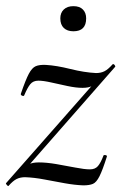

<svg xmlns="http://www.w3.org/2000/svg" viewBox="-27 -609 402 636"><path d="M1 7Q-1 8 -4.6 3.5Q-8.2 -1 -7.2 -2L308 -360L302 -349Q289 -330.8 278.1 -324.4Q267.2 -318 246.2 -318Q225.2 -318 196.8 -324Q168.4 -330 142.4 -335.9Q116.4 -341.8 100.2 -341.8Q82.8 -341.8 73.3 -330.1Q63.8 -318.4 53.4 -293.6Q52.2 -289.6 46.3 -292Q40.4 -294.4 42.4 -299.4Q57.8 -344.4 68.4 -364.4Q79 -384.4 91.3 -389.7Q103.6 -395 125 -394Q160 -392 206 -380.5Q252 -369 291 -367Q307 -367 319 -373Q331 -379 346 -396Q349 -398 352.6 -393.7Q356.2 -389.4 354.2 -387.4L40 -29L43.8 -40.6Q57 -58.6 68.9 -64.8Q80.8 -71 101.8 -71Q127 -71 159.4 -65.5Q191.8 -60 222.3 -54Q252.8 -48 271 -48Q288 -48 297.3 -58.7Q306.6 -69.4 316 -94.2Q317.2 -96.2 322.6 -95.2Q328 -94.2 327 -90.2Q313 -46 302.7 -25.4Q292.4 -4.8 280.7 0.1Q269 5 249 5Q221 4 187.5 -2Q154 -8 120 -14.5Q86 -21 56 -22Q40 -22 28 -16Q16 -10 1 7ZM216.2 -505.4Q195.8 -505.4 184.3 -516.4Q172.8 -527.4 172.8 -548.2Q172.8 -566.6 184.3 -577.6Q195.8 -588.6 216.2 -588.6Q236.6 -588.6 247.5 -577.6Q258.4 -566.6 258.4 -548.2Q258.4 -505.4 216.2 -505.4Z"/></svg>

Font: Cormorant Garamond Light
Style: Italic
Weight: 300
Italic angle: -10°
Designer: Christian Thalmann (Catharsis Fonts)
Foundry: Catharsis Fonts
Version: Version 4.001